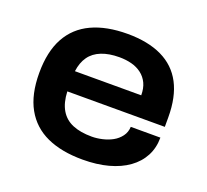

<svg xmlns="http://www.w3.org/2000/svg" viewBox="-100 -660 853 792"><g transform="rotate(20 326.5 -263.5)"><path d="M335 12Q242 12 177.5 -17.5Q113 -47 79 -108Q45 -169 45 -263Q45 -357 78.5 -418Q112 -479 176.5 -509Q241 -539 333 -539Q423 -539 484.5 -509.5Q546 -480 577 -421Q608 -362 608 -273V-231H180Q182 -182 200.5 -150.5Q219 -119 253.5 -104.5Q288 -90 338 -90Q360 -90 384 -95.5Q408 -101 428 -112Q448 -123 461.5 -141Q475 -159 476 -183H606Q606 -138 587 -102Q568 -66 532.5 -40.5Q497 -15 447 -1.5Q397 12 335 12ZM181 -320H472Q472 -351 461.5 -373Q451 -395 432 -409.5Q413 -424 388 -430.5Q363 -437 334 -437Q289 -437 256 -424Q223 -411 204.5 -385Q186 -359 181 -320Z"/></g></svg>

Font: Archivo SemiExpanded SemiBold
Style: Regular
Weight: 600
Width: 6
Designer: Hector Gatti
Foundry: Omnibus-Type
Version: Version 2.001